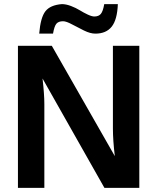

<svg xmlns="http://www.w3.org/2000/svg" viewBox="-20 -910 762 930"><path d="M654.8 0H485.8L186 -529.8Q194.8 -453.6 194.8 -405.8V0H66.9V-688H231L536.1 -153.8Q526.9 -231 526.9 -288.1V-688H654.8ZM441.9 -747.1Q417.5 -747.1 386.7 -762.2Q356 -777.3 328.4 -792.2Q300.8 -807.1 285.2 -807.1Q263.7 -807.1 253.4 -795.4Q243.2 -783.7 236.8 -747.1H169.9Q176.3 -825.2 200 -855.5Q223.6 -885.7 279.8 -890.1Q299.8 -890.1 324 -880.9Q348.1 -871.6 366.7 -860.1Q385.3 -848.6 405 -839.4Q424.8 -830.1 437 -830.1Q458 -830.1 468.5 -842.8Q479 -855.5 484.9 -890.1H550.8Q547.9 -814.5 521 -780.8Q494.1 -747.1 441.9 -747.1Z"/></svg>

Font: Libra Sans Modern
Style: Bold
Weight: 700
Foundry: Stefan Peev, Context Ltd
Version: Version 1.000